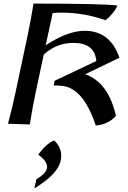

<svg xmlns="http://www.w3.org/2000/svg" viewBox="-20 -687 714 1069"><path d="M513.2 11.7Q442.4 -202.1 319.8 -209.5L278.8 -211.9L284.2 -237.3L516.1 -347.2Q508.3 -448.2 388.2 -448.2Q294.9 -448.2 223.6 -383.3L179.2 -175.3Q159.2 -80.1 146 5.9L24.4 2Q47.4 -83 65.4 -168L135.3 -497.1Q153.3 -582 166.5 -667Q551.8 -667 633.8 -656.2Q614.7 -612.3 567.9 -574.2Q447.8 -616.7 323.2 -616.7Q298.3 -616.7 273.4 -614.7L234.4 -435.1Q358.4 -515.6 450.7 -515.6Q593.8 -515.6 645 -365.7L454.1 -273.4Q583.5 -229 625.5 -41.5Q582.5 6.3 513.2 11.7ZM171.4 362.3 182.6 311Q242.2 276.4 242.2 241.7Q242.2 210.4 193.4 174.3Q233.4 115.7 281.2 94.7Q320.8 130.9 320.8 179.7Q320.8 193.8 317.4 209Q301.8 282.2 171.4 362.3Z"/></svg>

Font: Balgruf
Style: Italic
Weight: 500
Italic angle: -12°
Designer: Paul James Miller
Foundry: High-Logic / Made with FontCreator
Version: Version 1.201;March 28, 2021;FontCreator 13.0.0.2683 64-bit